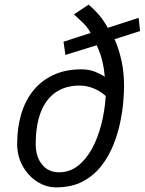

<svg xmlns="http://www.w3.org/2000/svg" viewBox="-20 -796 624 828"><path d="M222 12Q178 12 139.5 -13Q101 -38 77.5 -80.5Q54 -123 54 -176Q54 -245 71.5 -304Q89 -363 124 -406Q159 -449 211 -473Q263 -497 331 -497Q364 -497 390 -486.5Q416 -476 432 -465Q429 -500 421 -533.5Q413 -567 397 -601L262 -559L254 -616L371 -654Q355 -682 337.5 -698Q320 -714 299 -734L362 -776Q378 -763 400.5 -739Q423 -715 445 -676L578 -719L584 -662L474 -627Q492 -587 503.5 -536.5Q515 -486 515 -424Q515 -402 512 -361.5Q509 -321 499 -271.5Q489 -222 469.5 -172.5Q450 -123 417.5 -81Q385 -39 337 -13.5Q289 12 222 12ZM235 -53Q280 -53 315.5 -80.5Q351 -108 376.5 -154.5Q402 -201 417 -260Q432 -319 436 -382Q410 -405 381 -416Q352 -427 323 -427Q263 -427 220.5 -398Q178 -369 156 -312.5Q134 -256 134 -174Q134 -121 161 -87Q188 -53 235 -53Z"/></svg>

Font: Ubuntu Sans Mono
Style: Italic
Weight: 400
Italic angle: -13.5°
Monospace: yes
Designer: Dalton Maag Ltd
Foundry: Dalton Maag Ltd
Version: Version 1.006